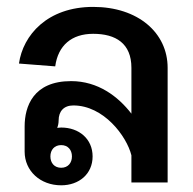

<svg xmlns="http://www.w3.org/2000/svg" viewBox="-20 -537 569 565"><path d="M160 -110C180 -110 191.7 -95.8 191.7 -76.7C191.7 -57.5 180 -43.3 160 -43.3C140 -43.3 128.3 -57.5 128.3 -76.7C128.3 -95.8 140 -110 160 -110ZM52.5 -90.8C52.5 -34.2 98.3 8.3 160 8.3C212.5 8.3 252.5 -25 252.5 -76.7C252.5 -128.3 212.5 -161.7 160 -161.7C155.8 -161.7 152.5 -160.8 148.3 -160.8C150.8 -166.7 152.5 -174.2 152.5 -182.5C152.5 -209.2 167.5 -226.7 195.8 -226.7C285 -226.7 352.5 -136.7 366.7 -80V0H473.3V-337.5C473.3 -440.8 385.8 -516.7 254.2 -516.7C119.2 -516.7 47.5 -433.3 35.8 -350L142.5 -341.7C150.8 -403.3 190.8 -437.5 254.2 -437.5C320.8 -437.5 366.7 -409.2 366.7 -337.5V-202.5C327.5 -253.3 268.3 -298.3 189.2 -298.3C77.5 -298.3 52.5 -223.3 52.5 -165Z"/></svg>

Font: Boon SemiBold
Style: Regular
Weight: 600
Designer: Sungsit Sawaiwan
Foundry: FontUni
Version: Version 2.0